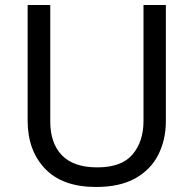

<svg xmlns="http://www.w3.org/2000/svg" viewBox="-20 -734 771 764"><path d="M640 -252Q640 -178 610 -118.5Q580 -59 518.5 -24.5Q457 10 362 10Q229 10 159.5 -62.5Q90 -135 90 -254V-714H180V-251Q180 -164 226.5 -116Q273 -68 367 -68Q464 -68 507.5 -119.5Q551 -171 551 -252V-714H640Z"/></svg>

Font: Noto Sans Tirhuta
Style: Regular
Weight: 400
Designer: Monotype Design Team
Foundry: Monotype Imaging Inc.
Version: Version 2.003; ttfautohint (v1.8.4.7-5d5b)